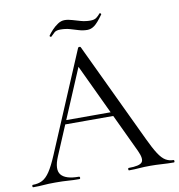

<svg xmlns="http://www.w3.org/2000/svg" viewBox="-89 -861 877 939"><g transform="rotate(-10 350.0 -391.0)"><path d="M194.2 -275.4 204.4 -295.4H469.2L476.2 -275.4ZM698.6 -12Q702.8 -12 702.8 -6Q702.8 0 698.6 0Q670.2 0 640.1 -2Q610 -4 582.4 -4Q550.8 -4 527.8 -2Q504.8 0 477 0Q473 0 473 -6Q473 -12 477 -12Q530 -12 542.9 -27.3Q555.8 -42.6 535.6 -86L314.2 -555L339.2 -585.8L145 -126.8Q119.6 -66 141.6 -39Q163.6 -12 229.2 -12Q234.2 -12 234.2 -6Q234.2 0 229.2 0Q199.2 0 174.2 -2Q149.2 -4 111.2 -4Q75.4 -4 53.5 -2Q31.6 0 0.8 0Q-3.2 0 -3.2 -6Q-3.2 -12 0.8 -12Q27.8 -12 47.7 -22.3Q67.6 -32.6 85.5 -59.5Q103.4 -86.4 124.4 -136L335 -633.8Q336.8 -636.8 342 -636.9Q347.2 -637 348.2 -633.8L583.8 -137Q607 -87.6 624.9 -60.1Q642.8 -32.6 660.3 -22.3Q677.8 -12 698.6 -12ZM417.8 -754.2Q437.2 -754.2 447.7 -762.2Q458.2 -770.2 467.2 -781.2Q469.2 -783.2 472.7 -779.8Q476.2 -776.4 474.2 -774.2Q447.2 -736.4 430.3 -724.1Q413.4 -711.8 395.2 -711.8Q373.2 -711.8 352.7 -718.2Q332.2 -724.6 311.1 -730.6Q290 -736.6 264.6 -736.6Q244.2 -736.6 234.9 -728.4Q225.6 -720.2 215.2 -709.6Q213.2 -708.6 209.7 -711.2Q206.2 -713.8 208.2 -716.6Q216.2 -728.4 229.6 -742.6Q243 -756.8 259.2 -767.6Q275.4 -778.4 292.8 -778.4Q310 -778.4 329.6 -772.4Q349.2 -766.4 371.4 -760.3Q393.6 -754.2 417.8 -754.2Z"/></g></svg>

Font: Cormorant Infant Light
Style: Regular
Weight: 300
Designer: Christian Thalmann (Catharsis Fonts)
Foundry: Catharsis Fonts
Version: Version 4.001